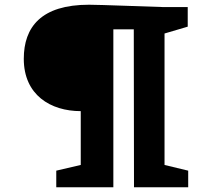

<svg xmlns="http://www.w3.org/2000/svg" viewBox="-20 -788 827 808"><path d="M216.8 0H457V-664.6H543L543.9 0H772V-69.8L672.4 -93.8V-647L770 -675.8V-758.3H665.5C606.9 -759.8 401.4 -768.1 354.5 -768.1C152.8 -768.1 80.1 -673.8 80.1 -540.5C80.1 -388.2 192.9 -320.3 319.8 -320.3V-93.8L216.8 -69.8Z"/></svg>

Font: Merriweather
Style: Heavy
Weight: 900
Designer: Eben Sorkin ( eben@eyebytes.com )
Foundry: Sorkin Type Co.
Version: Version 1.003